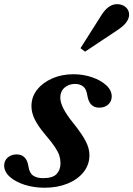

<svg xmlns="http://www.w3.org/2000/svg" viewBox="-50 -891 640 922"><path d="M164.5 10.5Q112 10.5 67.8 -3.8Q23.5 -18 -3.2 -42.2Q-30 -66.5 -30 -96Q-30 -119.5 -13 -134.5Q4 -149.5 30 -149.5Q77.5 -149.5 86.5 -92.5Q91 -60.5 108.8 -48Q126.5 -35.5 157 -35.5Q202.5 -35.5 221.5 -55Q240.5 -74.5 240.5 -107.5Q240.5 -126 235 -143.5Q229.5 -161 214.2 -184.2Q199 -207.5 168.5 -243Q132 -286 116.5 -318.5Q101 -351 101 -381Q101 -426 128.5 -460.5Q156 -495 201.8 -514.8Q247.5 -534.5 302.5 -534.5Q349.5 -534.5 391.5 -520.2Q433.5 -506 460 -481.8Q486.5 -457.5 486.5 -428Q486.5 -404.5 469.8 -389.2Q453 -374 426.5 -374Q379 -374 369.5 -432Q365 -464 349.2 -476Q333.5 -488 311 -488Q280 -488 259.8 -470Q239.5 -452 239.5 -422Q239.5 -377 299.5 -303Q345.5 -245.5 362.5 -211.2Q379.5 -177 379.5 -146Q379.5 -100 351.5 -64.8Q323.5 -29.5 274.8 -9.5Q226 10.5 164.5 10.5ZM358.5 -643 336.5 -659.5 437.5 -819Q470.5 -871 512 -871Q537 -871 553.5 -856.8Q570 -842.5 570 -820.5Q570 -803 557 -784.5Q544 -766 510.5 -744Z"/></svg>

Font: Libre Caslon Text Bold
Style: Italic
Weight: 700
Italic angle: -22.583°
Designer: Pablo Impallari, Rodrigo Fuenzalida, Katja Schimmel
Foundry: Pablo Impallari, Rodrigo Fuenzalida
Version: Version 2.000